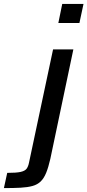

<svg xmlns="http://www.w3.org/2000/svg" viewBox="-125 -763 448 984"><path d="M174 -645 194 -743H303L282 -645ZM-105 201 -88 123Q-41 123 -19 118Q3 113 11.5 101.5Q20 90 24 69L147 -510H251L133 51Q123 95 111.5 123Q100 151 83.5 167Q67 183 42 190Q17 197 -19 199Q-55 201 -105 201Z"/></svg>

Font: Saira SemiExpanded Medium
Style: Italic
Weight: 500
Width: 6
Italic angle: -12°
Designer: Hector Gatti with collaboration of the Omnibus-Type team
Foundry: Omnibus-Type
Version: Version 1.101